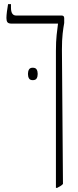

<svg xmlns="http://www.w3.org/2000/svg" viewBox="-20 -667 377 927"><path d="M250 240V-421Q250 -466 253.5 -498.5Q257 -531 260 -552V-553H36Q21 -553 16 -559.5Q11 -566 11 -580Q11 -592 13.5 -611.5Q16 -631 19 -647H33V-630Q33 -592 58 -592H278Q290 -592 290 -579V-556Q286 -535 282.5 -504.5Q279 -474 279 -428L284 221Q279 227 271.5 231.5Q264 236 256 240ZM115 -310Q115 -323 120 -331.5Q125 -340 138 -340Q152 -340 157 -331.5Q162 -323 162 -310Q162 -297 157 -288.5Q152 -280 138 -280Q125 -280 120 -288.5Q115 -297 115 -310Z"/></svg>

Font: Noto Serif Hebrew ExtraCondensed ExtraLight
Style: Regular
Weight: 200
Width: 2
Designer: Monotype Design Team
Foundry: Monotype Imaging Inc.
Version: Version 2.004; ttfautohint (v1.8.4.7-5d5b)